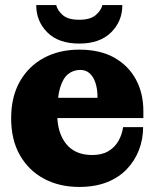

<svg xmlns="http://www.w3.org/2000/svg" viewBox="-20 -726 618 758"><path d="M293 12Q214 12 153.5 -20.5Q93 -53 58.5 -113.5Q24 -174 24 -259Q24 -344 58.5 -404.5Q93 -465 153.5 -497.5Q214 -530 293 -530L297 -450Q270 -450 249.5 -434Q229 -418 217.5 -380.5Q206 -343 206 -276Q206 -201 241.5 -157.5Q277 -114 344 -114Q382 -114 407.5 -129Q433 -144 447.5 -169.5Q462 -195 466 -224H545Q545 -176 528.5 -133.5Q512 -91 480.5 -58Q449 -25 402 -6.5Q355 12 293 12ZM114 -260V-340H365L546 -287V-260ZM365 -340Q365 -374 357 -398.5Q349 -423 334 -436.5Q319 -450 297 -450L293 -530Q375 -530 431 -498.5Q487 -467 516.5 -412.5Q546 -358 546 -287ZM293 -554Q211 -554 167 -598Q123 -642 123 -706H202Q206 -686 227 -667Q248 -648 293 -648Q337 -648 358.5 -667Q380 -686 384 -706H463Q463 -642 418.5 -598Q374 -554 293 -554Z"/></svg>

Font: Montagu Slab 144pt
Style: Bold
Weight: 700
Designer: Florian Karsten
Foundry: Florian Karsten
Version: Version 1.000